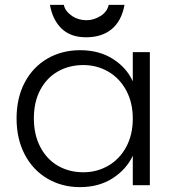

<svg xmlns="http://www.w3.org/2000/svg" viewBox="-20 -760 715 788"><path d="M48 -274Q48 -358 81.5 -421.5Q115 -485 174.5 -519.5Q234 -554 309 -554Q387 -554 443.5 -518Q500 -482 525 -426V-546H595V0H525V-121Q499 -65 442.5 -28.5Q386 8 308 8Q234 8 174.5 -27Q115 -62 81.5 -126Q48 -190 48 -274ZM525 -273Q525 -339 498 -389Q471 -439 424.5 -466Q378 -493 322 -493Q264 -493 218 -467Q172 -441 145.5 -391.5Q119 -342 119 -274Q119 -207 145.5 -156.5Q172 -106 218 -79.5Q264 -53 322 -53Q378 -53 424.5 -80Q471 -107 498 -157Q525 -207 525 -273ZM242 -740Q245 -725 254.5 -713.5Q264 -702 277 -693.5Q290 -685 305 -681Q320 -677 335 -677Q350 -677 364.5 -681.5Q379 -686 392 -694Q405 -702 414 -713.5Q423 -725 426 -740H491Q479 -674 438.5 -640.5Q398 -607 333 -607Q270 -607 233 -642.5Q196 -678 185 -740Z"/></svg>

Font: Fz Poppins Light
Style: Regular
Weight: 300
Designer: Ninad Kale (Devanagari), Jonny Pinhorn (Latin)
Foundry: Indian Type Foundry
Version: Vit hóa bi Vntype.Com & FontZin.Com